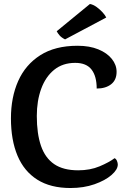

<svg xmlns="http://www.w3.org/2000/svg" viewBox="-20 -930 642 965"><path d="M370 -700Q430 -700 474 -682Q518 -664 542 -634Q566 -604 566 -569Q566 -528 538.5 -506.5Q511 -485 466 -485Q466 -547 440 -580.5Q414 -614 358 -614Q295 -614 252 -579Q209 -544 187 -483.5Q165 -423 165 -347Q165 -258 186 -197Q207 -136 252.5 -105Q298 -74 373 -74Q433 -74 480.5 -94Q528 -114 556 -135Q564 -131 568 -121Q572 -111 572 -103Q572 -78 540.5 -50.5Q509 -23 455 -4Q401 15 334 15Q234 15 167.5 -27Q101 -69 68 -147.5Q35 -226 35 -335Q35 -441 71.5 -523Q108 -605 182.5 -652.5Q257 -700 370 -700ZM514 -842 307 -732Q289 -741 279.5 -752Q270 -763 265 -773L432 -910Q449 -907 466 -894.5Q483 -882 496 -867.5Q509 -853 514 -842Z"/></svg>

Font: Karma Variable Light
Style: Regular
Weight: 300
Designer: Joana Correia
Foundry: Indian Type Foundry
Version: Version 3.000